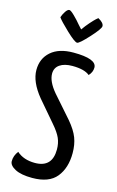

<svg xmlns="http://www.w3.org/2000/svg" viewBox="-140 -984 638 1049"><g transform="rotate(15 179.0 -459.5)"><path d="M202 -767Q188 -767 139.5 -813Q91 -859 78 -878Q84 -896 95 -912.5Q106 -929 116 -929Q124 -929 146 -907.5Q168 -886 186 -864L205 -843Q221 -866 239.5 -887Q258 -908 269 -918L280 -927Q313 -909 313 -890Q313 -875 263.5 -821Q214 -767 202 -767ZM198 -710Q329 -710 329 -660Q329 -634 309 -613Q279 -638 211 -638Q166 -638 140 -620Q114 -602 114 -569Q114 -525 160 -470L268 -347Q306 -302 320.5 -264Q335 -226 335 -178Q335 -94 293 -42Q251 10 156 10Q93 10 59 -8Q25 -26 25 -50Q25 -81 46 -108Q85 -73 149 -73Q247 -73 247 -175Q247 -210 234.5 -238.5Q222 -267 189 -305L89 -422Q26 -499 26 -566Q26 -631 71 -670.5Q116 -710 198 -710Z"/></g></svg>

Font: Yanone Kaffeesatz
Style: Regular
Weight: 400
Designer: Yanone (Cyrillic: Daniel Pouzeot)
Foundry: Yanone
Version: Version 1.003;PS 001.003;hotconv 1.0.88;makeotf.lib2.5.64775